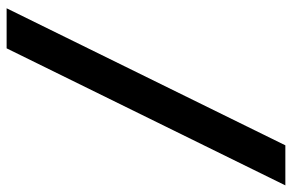

<svg xmlns="http://www.w3.org/2000/svg" viewBox="-171 -639 882 580"><g transform="rotate(90 270.0 -349.0)"><path d="M5 72 419 -770H540L126 72Z"/></g></svg>

Font: Exo
Style: Demi Bold Italic
Weight: 600
Designer: Natanael Gama
Version: Version 1